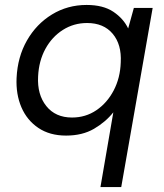

<svg xmlns="http://www.w3.org/2000/svg" viewBox="-20 -536 663 776"><path d="M386 220 438 -82Q407 -43 360 -15.5Q313 12 247 12Q181 12 135 -19Q89 -50 66.5 -102.5Q44 -155 47 -221Q51 -306 89 -372.5Q127 -439 190 -477.5Q253 -516 330 -516Q397 -516 438 -488.5Q479 -461 498 -421L521 -504H597L470 220ZM271 -61Q326 -61 369.5 -90.5Q413 -120 439.5 -170.5Q466 -221 468 -284Q472 -356 435.5 -399.5Q399 -443 332 -443Q278 -443 234 -415Q190 -387 163.5 -338.5Q137 -290 134 -227Q130 -154 167 -107.5Q204 -61 271 -61Z"/></svg>

Font: DM Sans Italic
Style: Regular
Weight: 400
Italic angle: -10°
Designer: Colophon Foundry, Jonny Pinhorn
Foundry: Colophon Foundry
Version: Version 4.004; ttfautohint (v1.8.4.7-5d5b)